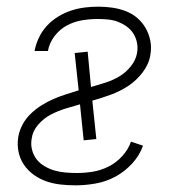

<svg xmlns="http://www.w3.org/2000/svg" viewBox="-20 -548 540 576"><path d="M207 8Q184 8 161.5 5.5Q139 3 119 -4Q99 -11 81.5 -23.5Q64 -36 52 -53.5Q40 -71 35.5 -93Q31 -115 35 -138Q38 -156 47.5 -174Q57 -192 72 -206.5Q87 -221 104.5 -232Q122 -243 140.5 -251Q159 -259 178 -265Q197 -271 216 -277L204 -389L243 -393L253 -287Q274 -293 296 -300Q318 -307 337.5 -318.5Q357 -330 372 -348.5Q387 -367 391 -388Q394 -404 391 -419.5Q388 -435 380 -447.5Q372 -460 360 -468.5Q348 -477 334 -482.5Q320 -488 304 -489.5Q288 -491 272 -491Q249 -491 225.5 -487Q202 -483 180.5 -471.5Q159 -460 143.5 -439.5Q128 -419 124 -396V-395H84V-397Q88 -417 97.5 -436.5Q107 -456 121.5 -471.5Q136 -487 155 -498.5Q174 -510 194 -516.5Q214 -523 234.5 -525.5Q255 -528 275 -528Q296 -528 317 -525Q338 -522 357.5 -514.5Q377 -507 392 -494Q407 -481 417 -463.5Q427 -446 431 -425.5Q435 -405 431 -383Q427 -356 408 -331Q389 -306 364.5 -290Q340 -274 312.5 -264Q285 -254 257 -246L269 -131L231 -127L220 -235Q198 -229 175.5 -222Q153 -215 132 -204Q111 -193 94.5 -174Q78 -155 75 -132Q72 -115 76 -99Q80 -83 89.5 -70.5Q99 -58 113.5 -49.5Q128 -41 143.5 -36.5Q159 -32 176 -30.5Q193 -29 211 -29Q235 -29 259 -33Q283 -37 306 -48.5Q329 -60 347 -80Q365 -100 373 -123L409 -111Q399 -82 376.5 -57.5Q354 -33 326 -18Q298 -3 267 2.5Q236 8 207 8Z"/></svg>

Font: Iosevka Extralight
Style: Italic
Weight: 200
Italic angle: -9°
Monospace: yes
Designer: Belleve Invis
Foundry: Belleve Invis
Version: Version 32.5.0; ttfautohint (v1.8.4)